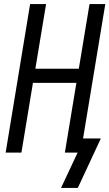

<svg xmlns="http://www.w3.org/2000/svg" viewBox="-20 -755 541 950"><path d="M365 175H282L364 0H301L358 -345H143L86 0H8L129 -735H208L155 -415H370L423 -735H501L391 -70H479Z"/></svg>

Font: Iosevka SS04
Style: Italic
Weight: 400
Italic angle: -9°
Monospace: yes
Designer: Belleve Invis
Foundry: Belleve Invis
Version: Version 19.0.0; ttfautohint (v1.8.4)